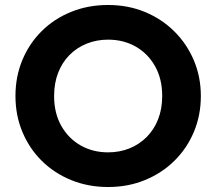

<svg xmlns="http://www.w3.org/2000/svg" viewBox="-20 -735 868 770"><path d="M413.5 15Q333.5 15 265.5 -12.8Q197.5 -40.5 147.5 -90Q97.5 -139.5 69.8 -206Q42 -272.5 42 -350Q42 -428 69.8 -494.5Q97.5 -561 147.5 -610.5Q197.5 -660 265.5 -687.5Q333.5 -715 413.5 -715Q493.5 -715 561.2 -687Q629 -659 679.2 -609Q729.5 -559 757.5 -492.8Q785.5 -426.5 785.5 -350Q785.5 -272.5 757.5 -206Q729.5 -139.5 679.2 -90Q629 -40.5 561.2 -12.8Q493.5 15 413.5 15ZM413.5 -124Q460 -124 499.5 -140Q539 -156 568.5 -185.8Q598 -215.5 614.2 -257Q630.5 -298.5 630.5 -350Q630.5 -418.5 602 -469.2Q573.5 -520 524.5 -548Q475.5 -576 413.5 -576Q367.5 -576 327.8 -560Q288 -544 258.8 -514.5Q229.5 -485 213.2 -443.2Q197 -401.5 197 -350Q197 -281.5 225.5 -230.8Q254 -180 303 -152Q352 -124 413.5 -124Z"/></svg>

Font: Geologica Roman SemiBold
Style: Regular
Weight: 600
Designer: Sindre Bremnes, Frode Helland
Foundry: Monokrom Skriftforlag AS
Version: Version 1.010;gftools[0.9.28]